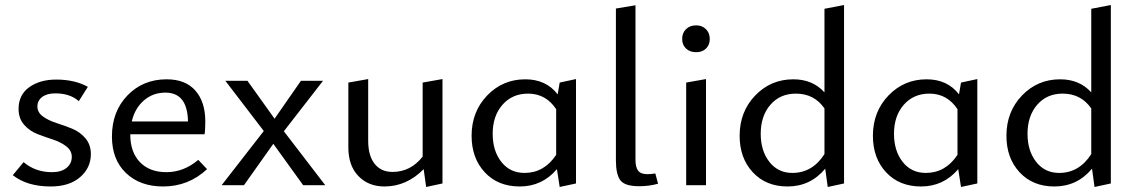

<svg xmlns="http://www.w3.org/2000/svg" viewBox="-20 -738 4520 765"><path d="M182 5Q88 5 31 -40L74 -92Q121 -52 187 -52Q224 -52 245 -69Q266 -86 266 -113Q266 -138 244 -155Q222 -172 191 -182Q160 -192 129 -204Q98 -216 76 -241Q54 -266 54 -304Q54 -360 96.5 -390.5Q139 -421 204 -421Q278 -421 330 -392L294 -335Q259 -366 200 -366Q167 -366 148 -351.5Q129 -337 129 -314Q129 -290 151 -274Q173 -258 204.5 -248Q236 -238 267 -225.5Q298 -213 320 -187.5Q342 -162 342 -124Q342 -69 299 -32Q256 5 182 5Z M770 -101 805 -64Q731 5 630 5Q538 5 482 -48.5Q426 -102 426 -194Q426 -294 488 -358Q550 -422 644 -422Q719 -422 758.5 -377Q798 -332 798 -254Q798 -219 795 -203H499Q499 -132 537.5 -92Q576 -52 643 -52Q712 -52 770 -101ZM639 -369Q589 -369 553 -337.5Q517 -306 505 -254H729Q727 -369 639 -369Z M1276 0H1188L1069 -165L952 0H863L1031 -216L878 -416H966L1074 -265L1179 -416H1267L1111 -215Z M1664 -409 1743 -423V-7L1678 7L1668 -64Q1600 5 1512 5Q1448 5 1408 -36.5Q1368 -78 1368 -150V-409L1447 -423V-177Q1447 -118 1472.5 -85.5Q1498 -53 1544 -53Q1616 -53 1664 -114Z M2210 -409 2275 -423V-7L2210 7L2199 -64Q2140 5 2051 5Q1964 5 1911.5 -51.5Q1859 -108 1859 -197Q1859 -293 1921 -357.5Q1983 -422 2073 -422Q2156 -422 2202 -362ZM2070 -49Q2148 -49 2196 -121V-303Q2155 -365 2084 -365Q2021 -365 1982 -320.5Q1943 -276 1943 -205Q1943 -137 1977.5 -93Q2012 -49 2070 -49Z M2527 4Q2469 4 2451.5 -20Q2434 -44 2434 -99V-704L2512 -717V-101Q2512 -72 2522.5 -58Q2533 -44 2560 -44Q2573 -44 2591 -47L2602 -6Q2566 4 2527 4Z M2754 -530Q2729 -530 2713.5 -544.5Q2698 -559 2698 -583Q2698 -607 2713.5 -622Q2729 -637 2754 -637Q2777 -637 2792.5 -622Q2808 -607 2808 -583Q2808 -559 2793 -544.5Q2778 -530 2754 -530ZM2714 0V-409L2793 -423V0Z M3265 -703 3343 -718V-7L3278 7L3268 -66Q3209 5 3118 5Q3032 5 2979.5 -51.5Q2927 -108 2927 -197Q2927 -293 2989 -357.5Q3051 -422 3141 -422Q3218 -422 3265 -370ZM3137 -49Q3217 -49 3265 -124V-306Q3224 -365 3151 -365Q3088 -365 3049.5 -320.5Q3011 -276 3011 -205Q3011 -137 3045.5 -93Q3080 -49 3137 -49Z M3809 -409 3874 -423V-7L3809 7L3798 -64Q3739 5 3650 5Q3563 5 3510.5 -51.5Q3458 -108 3458 -197Q3458 -293 3520 -357.5Q3582 -422 3672 -422Q3755 -422 3801 -362ZM3669 -49Q3747 -49 3795 -121V-303Q3754 -365 3683 -365Q3620 -365 3581 -320.5Q3542 -276 3542 -205Q3542 -137 3576.5 -93Q3611 -49 3669 -49Z M4328 -703 4406 -718V-7L4341 7L4331 -66Q4272 5 4181 5Q4095 5 4042.5 -51.5Q3990 -108 3990 -197Q3990 -293 4052 -357.5Q4114 -422 4204 -422Q4281 -422 4328 -370ZM4200 -49Q4280 -49 4328 -124V-306Q4287 -365 4214 -365Q4151 -365 4112.5 -320.5Q4074 -276 4074 -205Q4074 -137 4108.5 -93Q4143 -49 4200 -49Z"/></svg>

Font: EauTestInfant Medium
Style: Regular
Weight: 500
Designer: Christian Thalmann (Catharsis Fonts)
Version: Version 0.001;PS 000.001;hotconv 1.0.88;makeotf.lib2.5.64775